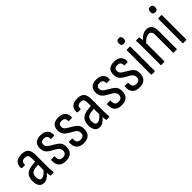

<svg xmlns="http://www.w3.org/2000/svg" viewBox="166 -1661 2652 2652"><g transform="rotate(-45 1492.0 -335.0)"><path d="M136 8Q90 8 65 -26Q40 -60 40 -124Q40 -195 76 -234.5Q112 -274 197 -283L256 -289V-348Q256 -393 242.5 -410.5Q229 -428 191 -428Q124 -428 127 -364Q127 -354 119 -354H68Q58 -354 56 -368Q51 -427 87 -461Q123 -495 193 -495Q264 -495 296 -461.5Q328 -428 328 -350V-120Q328 -81 329.5 -54Q331 -27 333 -11Q334 0 326 0H276Q269 0 267 -11Q264 -32 262 -65Q227 -26 198.5 -9Q170 8 136 8ZM112 -130Q112 -59 157 -59Q179 -59 201.5 -73.5Q224 -88 256 -124V-231L202 -225Q154 -220 133 -197.5Q112 -175 112 -130Z M566 8Q421 8 428 -144Q428 -153 436 -153H492Q499 -153 499 -145Q499 -98 514 -78Q529 -58 568 -58Q638 -58 638 -124Q638 -169 592 -197L507 -247Q468 -270 450 -300.5Q432 -331 432 -375Q432 -434 466 -464.5Q500 -495 565 -495Q633 -495 668.5 -460Q704 -425 700 -365Q699 -356 692 -356H636Q633 -356 630.5 -358Q628 -360 629 -368Q630 -396 614 -412.5Q598 -429 565 -429Q503 -429 503 -375Q503 -351 513.5 -335.5Q524 -320 550 -305L633 -254Q675 -228 691.5 -200Q708 -172 708 -127Q708 -61 672 -26.5Q636 8 566 8Z M914 8Q769 8 776 -144Q776 -153 784 -153H840Q847 -153 847 -145Q847 -98 862 -78Q877 -58 916 -58Q986 -58 986 -124Q986 -169 940 -197L855 -247Q816 -270 798 -300.5Q780 -331 780 -375Q780 -434 814 -464.5Q848 -495 913 -495Q981 -495 1016.5 -460Q1052 -425 1048 -365Q1047 -356 1040 -356H984Q981 -356 978.5 -358Q976 -360 977 -368Q978 -396 962 -412.5Q946 -429 913 -429Q851 -429 851 -375Q851 -351 861.5 -335.5Q872 -320 898 -305L981 -254Q1023 -228 1039.5 -200Q1056 -172 1056 -127Q1056 -61 1020 -26.5Q984 8 914 8Z M1225 8Q1179 8 1154 -26Q1129 -60 1129 -124Q1129 -195 1165 -234.5Q1201 -274 1286 -283L1345 -289V-348Q1345 -393 1331.5 -410.5Q1318 -428 1280 -428Q1213 -428 1216 -364Q1216 -354 1208 -354H1157Q1147 -354 1145 -368Q1140 -427 1176 -461Q1212 -495 1282 -495Q1353 -495 1385 -461.5Q1417 -428 1417 -350V-120Q1417 -81 1418.5 -54Q1420 -27 1422 -11Q1423 0 1415 0H1365Q1358 0 1356 -11Q1353 -32 1351 -65Q1316 -26 1287.5 -9Q1259 8 1225 8ZM1201 -130Q1201 -59 1246 -59Q1268 -59 1290.5 -73.5Q1313 -88 1345 -124V-231L1291 -225Q1243 -220 1222 -197.5Q1201 -175 1201 -130Z M1655 8Q1510 8 1517 -144Q1517 -153 1525 -153H1581Q1588 -153 1588 -145Q1588 -98 1603 -78Q1618 -58 1657 -58Q1727 -58 1727 -124Q1727 -169 1681 -197L1596 -247Q1557 -270 1539 -300.5Q1521 -331 1521 -375Q1521 -434 1555 -464.5Q1589 -495 1654 -495Q1722 -495 1757.5 -460Q1793 -425 1789 -365Q1788 -356 1781 -356H1725Q1722 -356 1719.5 -358Q1717 -360 1718 -368Q1719 -396 1703 -412.5Q1687 -429 1654 -429Q1592 -429 1592 -375Q1592 -351 1602.5 -335.5Q1613 -320 1639 -305L1722 -254Q1764 -228 1780.5 -200Q1797 -172 1797 -127Q1797 -61 1761 -26.5Q1725 8 1655 8Z M2003 8Q1858 8 1865 -144Q1865 -153 1873 -153H1929Q1936 -153 1936 -145Q1936 -98 1951 -78Q1966 -58 2005 -58Q2075 -58 2075 -124Q2075 -169 2029 -197L1944 -247Q1905 -270 1887 -300.5Q1869 -331 1869 -375Q1869 -434 1903 -464.5Q1937 -495 2002 -495Q2070 -495 2105.5 -460Q2141 -425 2137 -365Q2136 -356 2129 -356H2073Q2070 -356 2067.5 -358Q2065 -360 2066 -368Q2067 -396 2051 -412.5Q2035 -429 2002 -429Q1940 -429 1940 -375Q1940 -351 1950.5 -335.5Q1961 -320 1987 -305L2070 -254Q2112 -228 2128.5 -200Q2145 -172 2145 -127Q2145 -61 2109 -26.5Q2073 8 2003 8Z M2247 0Q2239 0 2239 -9V-478Q2239 -487 2247 -487H2303Q2311 -487 2311 -478V-9Q2311 0 2303 0ZM2276 -573Q2228 -573 2228 -621V-630Q2228 -652 2240 -665Q2252 -678 2276 -678Q2300 -678 2311.5 -665Q2323 -652 2323 -630V-621Q2323 -573 2276 -573Z M2434 0Q2426 0 2426 -9V-366Q2426 -403 2425 -431.5Q2424 -460 2422 -475Q2421 -487 2429 -487H2479Q2487 -487 2488 -478Q2490 -467 2491.5 -452Q2493 -437 2494 -422Q2528 -459 2561.5 -477Q2595 -495 2632 -495Q2740 -495 2740 -357V-9Q2740 0 2732 0H2676Q2668 0 2668 -9V-352Q2668 -428 2609 -428Q2561 -428 2498 -361V-9Q2498 0 2490 0Z M2862 0Q2854 0 2854 -9V-478Q2854 -487 2862 -487H2918Q2926 -487 2926 -478V-9Q2926 0 2918 0ZM2891 -573Q2843 -573 2843 -621V-630Q2843 -652 2855 -665Q2867 -678 2891 -678Q2915 -678 2926.5 -665Q2938 -652 2938 -630V-621Q2938 -573 2891 -573Z"/></g></svg>

Font: Sofia Sans Cond
Style: Regular
Weight: 400
Width: 3
Designer: Botio Nikoltchev, Ani Petrova
Foundry: lettersoup
Version: Version 4.100; ttfautohint (v1.8.3)